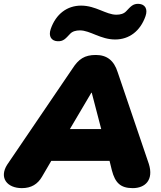

<svg xmlns="http://www.w3.org/2000/svg" viewBox="-38 -962 831 992"><path d="M75 10C124 10 157 -11 179 -49L227 -131H528L540 -82C557 -17 585 10 648 10C712 10 757 -32 731 -115L570 -589C551 -649 515 -678 457 -678C399 -678 368 -657 336 -607L-1 -111C-44 -43 -1 10 75 10ZM434 -483H436L485 -295H323ZM258 -749C290 -747 301 -763 324 -787C336 -800 354 -805 375 -805C428 -805 481 -758 557 -758C629 -758 687 -801 714 -879C727 -917 710 -940 680 -942C649 -944 637 -928 614 -904C602 -891 584 -886 563 -886C510 -886 457 -933 381 -933C309 -933 251 -890 224 -812C211 -774 228 -751 258 -749Z"/></svg>

Font: SN Pro Black
Style: Italic
Weight: 900
Italic angle: -9°
Designer: Tobias Whetton
Foundry: Supernotes
Version: Version 1.001;Glyphs 3.2 (3249)